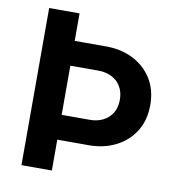

<svg xmlns="http://www.w3.org/2000/svg" viewBox="-80 -774 775 846"><g transform="rotate(10 308.0 -351.5)"><path d="M172 -138V-249H335Q367 -249 393 -262Q419 -275 434 -299.5Q449 -324 449 -359Q449 -393 434 -418Q419 -443 393 -456Q367 -469 335 -469H172V-580H349Q416 -580 469.5 -553Q523 -526 554 -476.5Q585 -427 585 -359Q585 -291 554 -241.5Q523 -192 469.5 -165Q416 -138 349 -138ZM72 0V-703H208V0Z"/></g></svg>

Font: Outfit SemiBold
Style: Regular
Weight: 600
Designer: Rodrigo Fuenzalida
Foundry: fragTYPE
Version: Version 1.100;gftools[0.9.27]